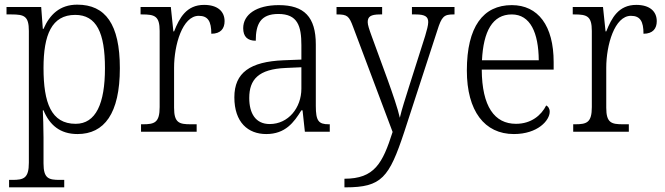

<svg xmlns="http://www.w3.org/2000/svg" viewBox="-20 -566 2856 825"><path d="M19 239H256V207H237C189 207 167 201 167 136V25C167 -22 165 -64 164 -92H167C193 -29 238 10 313 10C428 10 495 -78 495 -273C495 -462 433 -546 312 -546C236 -546 193 -502 167 -442H164L157 -536H8V-504H29C84 -504 104 -497 104 -433V133C104 200 82 207 33 207H19ZM305 -34C200 -34 167 -124 167 -274C167 -416 202 -502 303 -502C395 -502 431 -425 431 -273C431 -121 392 -34 305 -34Z M586 0H825V-32H800C750 -32 728 -38 728 -103V-275C728 -373 764 -498 834 -498C874 -498 888 -474 888 -421C929 -421 945 -444 945 -475C945 -517 915 -545 857 -545C781 -545 751 -489 728 -431H725L714 -536H584V-504H591C645 -504 666 -497 666 -433V-106C666 -39 644 -32 594 -32H586Z M1124 10C1206 10 1243 -40 1275 -92H1280L1290 0H1397V-32H1393C1349 -32 1337 -46 1337 -111V-375C1337 -493 1287 -544 1178 -544C1081 -544 1025 -503 1025 -445C1025 -408 1044 -391 1079 -391C1079 -462 1099 -506 1176 -506C1259 -506 1275 -454 1275 -372V-310L1198 -307C1055 -301 987 -254 987 -148C987 -40 1046 10 1124 10ZM1139 -33C1078 -33 1051 -79 1051 -145C1051 -224 1090 -269 1208 -274L1275 -277V-185C1275 -103 1219 -33 1139 -33Z M1460 202V239H1465C1620 239 1652 197 1717 1L1859 -435C1878 -496 1888 -504 1929 -504H1933V-536H1750V-504H1766C1807 -504 1820 -494 1820 -471C1820 -457 1814 -436 1807 -412L1738 -195C1722 -143 1707 -99 1698 -60C1690 -97 1667 -164 1645 -225L1578 -408C1566 -441 1560 -459 1560 -471C1560 -494 1572 -504 1613 -504H1622V-536H1426V-504H1429C1472 -504 1480 -497 1497 -451L1667 1C1624 136 1589 202 1460 202Z M2188 10C2291 10 2342 -49 2342 -86C2342 -100 2335 -109 2327 -113C2306 -71 2263 -34 2197 -34C2105 -34 2051 -108 2050 -267H2359V-299C2359 -456 2292 -544 2179 -544C2056 -544 1986 -451 1986 -263C1986 -89 2062 10 2188 10ZM2295 -307H2051C2057 -431 2096 -504 2179 -504C2259 -504 2294 -425 2295 -307Z M2443 0H2682V-32H2657C2607 -32 2585 -38 2585 -103V-275C2585 -373 2621 -498 2691 -498C2731 -498 2745 -474 2745 -421C2786 -421 2802 -444 2802 -475C2802 -517 2772 -545 2714 -545C2638 -545 2608 -489 2585 -431H2582L2571 -536H2441V-504H2448C2502 -504 2523 -497 2523 -433V-106C2523 -39 2501 -32 2451 -32H2443Z"/></svg>

Font: Noto Serif Thai SemiCondensed Light
Style: Regular
Weight: 300
Width: 4
Designer: Monotype Design Team
Foundry: Monotype Imaging Inc.
Version: Version 2.002